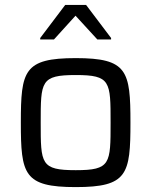

<svg xmlns="http://www.w3.org/2000/svg" viewBox="-20 -755 617 783"><path d="M144 -600V-594H200L288 -691L377 -594H433V-600L331 -735H246ZM289 8C500 8 512 -44 512 -255C512 -466 500 -518 289 -518C77 -518 65 -466 65 -255C65 -44 77 8 289 8ZM289 -61C146 -61 146 -87 146 -255C146 -423 146 -449 289 -449C431 -449 431 -423 431 -255C431 -87 431 -61 289 -61Z"/></svg>

Font: Saira UNSAM
Style: Regular
Weight: 400
Designer: Hector Gatti with collaboration of the Omnibus-Type team
Foundry: Omnibus-Type
Version: Version 0.072;PS 000.072;hotconv 1.0.88;makeotf.lib2.5.64775